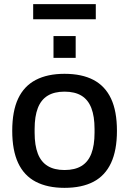

<svg xmlns="http://www.w3.org/2000/svg" viewBox="-20 -894 623 926"><path d="M291 12Q209 12 152.5 -17.5Q96 -47 67.5 -108Q39 -169 39 -263Q39 -358 67.5 -418.5Q96 -479 152.5 -508.5Q209 -538 291 -538Q375 -538 431 -508.5Q487 -479 515.5 -418.5Q544 -358 544 -263Q544 -169 515.5 -108Q487 -47 431 -17.5Q375 12 291 12ZM291 -74Q341 -74 373 -93.5Q405 -113 420.5 -153Q436 -193 436 -254V-272Q436 -333 420.5 -373Q405 -413 373 -432.5Q341 -452 291 -452Q242 -452 210 -432.5Q178 -413 162.5 -373Q147 -333 147 -272V-254Q147 -193 162.5 -153Q178 -113 210 -93.5Q242 -74 291 -74ZM238 -615V-720H345V-615ZM140 -801V-874H442V-801Z"/></svg>

Font: Archivo SemiBold Medium
Style: Regular
Weight: 500
Version: Version 2.001